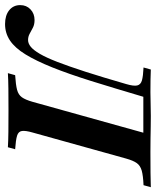

<svg xmlns="http://www.w3.org/2000/svg" viewBox="-6 -664 622 767"><g transform="rotate(90 305.5 -280.0)"><path d="M17.7 11.3Q-16.9 11.3 -37.5 -5.2Q-58.1 -21.8 -58.1 -49.2Q-58.1 -74.2 -41.1 -90.3Q-24.2 -106.5 1.6 -106.5Q19.4 -106.5 31.9 -100Q44.4 -93.5 56 -87.1Q67.7 -80.6 81.5 -80.6Q95.2 -80.6 108.5 -91.5Q121.8 -102.4 136.7 -127.8Q151.6 -153.2 169 -198Q186.3 -242.7 208.1 -310.1Q229.8 -377.4 257.3 -472.6Q266.1 -502.4 262.9 -516.5Q259.7 -530.6 242.7 -535.5Q225.8 -540.3 191.1 -541.9L199.2 -571Q215.3 -570.2 239.5 -569.8Q263.7 -569.4 290.3 -569.4Q312.9 -569.4 335.1 -570.2Q357.3 -571 384.7 -571Q405.6 -571 427.8 -570.6Q450 -570.2 475 -569.8Q500 -569.4 529 -569.4Q575.8 -569.4 612.1 -569.8Q648.4 -570.2 669.4 -571L661.3 -541.9Q623.4 -540.3 603.2 -534.7Q583.1 -529 573 -514.9Q562.9 -500.8 554.8 -471.8L450.8 -98.4Q442.7 -70.2 444.8 -56Q446.8 -41.9 463.7 -36.7Q480.6 -31.5 517.7 -29L509.7 0Q485.5 -1.6 448 -2Q410.5 -2.4 362.9 -2.4Q314.5 -2.4 276.6 -2Q238.7 -1.6 213.7 0L221.8 -29Q260.5 -31.5 280.2 -36.7Q300 -41.9 310.1 -56Q320.2 -70.2 328.2 -98.4L451.6 -541.1H308.1Q273.4 -423.4 245.2 -333.1Q216.9 -242.7 190.7 -177.4Q164.5 -112.1 138.7 -70.2Q112.9 -28.2 83.5 -8.5Q54 11.3 17.7 11.3Z"/></g></svg>

Font: Playfair 5pt SemiExpanded Light
Style: Bold Italic
Weight: 700
Italic angle: -15.6°
Version: Version 2.001;gftools[0.9.30]